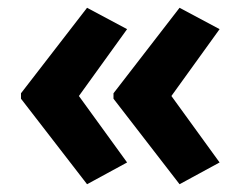

<svg xmlns="http://www.w3.org/2000/svg" viewBox="-20 -521 620 494"><path d="M34 -281 204 -501 307 -446 183 -274 307 -103 204 -47 34 -267ZM272 -281 442 -501 545 -446 421 -274 545 -103 442 -47 272 -267Z"/></svg>

Font: Noto Sans Lao SemiCondensed
Style: Bold
Weight: 700
Width: 4
Designer: Monotype Design Team
Foundry: Monotype Imaging Inc.
Version: Version 2.003; ttfautohint (v1.8.4.7-5d5b)